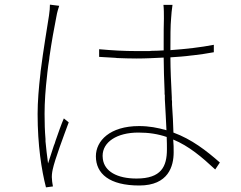

<svg xmlns="http://www.w3.org/2000/svg" viewBox="-20 -781 1040 827"><path d="M208 22C207 15 204 1 204 -8C202 -21 204 -37 207 -51C216 -94 255 -197 276 -254L255 -271C244 -246 232 -211 219 -174L216 -164L212 -154C203 -126 194 -99 187 -77C182 -112 179 -142 176 -172V-182C173 -217 172 -251 172 -291C172 -341 176 -399 183 -458L184 -468C186 -488 189 -507 192 -526L193 -536C202 -599 213 -660 223 -710C226 -728 231 -744 235 -756L195 -761C195 -749 194 -733 191 -714C183 -661 167 -569 155 -474L154 -463C147 -403 142 -343 142 -290C142 -155 159 -48 178 26L208 22ZM728 -125C728 -142 728 -161 726 -180C794 -152 850 -104 907 -51L927 -81C869 -132 806 -181 727 -210C726 -248 724 -289 721 -330V-341C721 -344 721 -348 720 -351V-362C717 -422 714 -482 714 -534C745 -536 775 -538 804 -542L814 -543C843 -546 872 -551 901 -556V-588C844 -577 782 -570 714 -565V-575C714 -619 714 -670 717 -702C718 -720 720 -739 723 -760H684C686 -744 686 -720 686 -701C685 -674 685 -637 685 -597V-564C667 -563 650 -562 632 -562L623 -561C613 -561 604 -561 594 -561H570C512 -561 463 -564 407 -569V-536C431 -535 454 -533 476 -532L485 -531C512 -530 538 -529 567 -529C608 -529 644 -531 685 -533C685 -490 687 -438 689 -386V-375C690 -373 690 -371 690 -370V-354C693 -306 695 -259 697 -220C659 -231 622 -238 579 -238C453 -238 393 -174 393 -108C393 -33 451 18 580 18C706 18 728 -66 728 -125ZM422 -110C422 -169 483 -210 576 -210C621 -210 660 -204 698 -191C699 -170 699 -152 699 -138C699 -64 675 -12 568 -12C484 -12 430 -43 423 -96L422 -109V-110ZM422 -105V-108V-101Z"/></svg>

Font: Glow Sans SC Normal ExtraLight
Style: Regular
Weight: 200
Designer: Ryoko NISHIZUKA (kana, bopomofo & ideographs); Paul D. Hunt (Latin, Greek & Cyrillic); Sandoll Communications, Soo-young
Version: Version 0.93